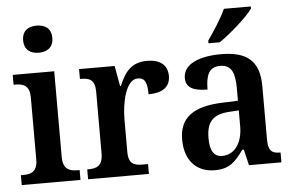

<svg xmlns="http://www.w3.org/2000/svg" viewBox="-53 -843 1421 931"><g transform="rotate(-5 657.5 -378.0)"><path d="M156 -632C195 -632 227 -651 227 -698C227 -746 195 -764 156 -764C116 -764 85 -746 85 -698C85 -651 116 -632 156 -632ZM17 0H303V-48H292C252 -48 222 -60 222 -120V-536H20V-488H30C69 -488 98 -476 98 -420V-118C98 -60 69 -48 29 -48H17Z M340 0H636V-48H609C570 -48 541 -56 541 -115V-273C541 -354 564 -466 622 -466C658 -466 668 -440 668 -385C738 -385 774 -413 774 -465C774 -514 743 -547 675 -547C598 -547 566 -504 538 -437H534L516 -536H343V-488H347C388 -488 416 -479 416 -420V-120C416 -57 385 -48 344 -48H340Z M979 -619V-606H1034C1090 -644 1176 -721 1199 -756V-766H1068C1048 -721 1008 -660 979 -619ZM956 10C1029 10 1057 -22 1097 -77H1105L1123 0H1281V-48H1278C1236 -48 1221 -64 1221 -119V-376C1221 -502 1158 -548 1034 -548C931 -548 850 -517 850 -448C850 -402 885 -383 955 -383C955 -450 970 -492 1025 -492C1084 -492 1097 -447 1097 -374V-316L1020 -313C880 -308 811 -259 811 -152C811 -42 875 10 956 10ZM998 -56C957 -56 939 -88 939 -147C939 -222 966 -261 1050 -266L1097 -269V-191C1097 -110 1058 -56 998 -56Z"/></g></svg>

Font: Noto Serif Khmer SemiCondensed SemiBold
Style: Regular
Weight: 600
Width: 4
Designer: Danh Hong and the Monotype Design Team
Foundry: Monotype Imaging Inc.
Version: Version 2.004